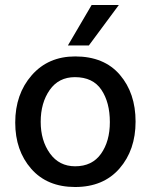

<svg xmlns="http://www.w3.org/2000/svg" viewBox="-20 -740 604 769"><path d="M281 9Q169 9 105 -64Q41 -137 41 -249Q41 -363 107 -438.5Q173 -514 281 -514Q397 -514 460 -440.5Q523 -367 523 -253Q523 -139 458.5 -65Q394 9 281 9ZM143 -252Q143 -177 180 -125.5Q217 -74 281 -74Q349 -74 384.5 -124Q420 -174 420 -251Q420 -330 386 -380.5Q352 -431 280 -431Q215 -431 179 -379.5Q143 -328 143 -252ZM336 -558H252L347 -720H456Z"/></svg>

Font: Hind Madurai Medium
Style: Regular
Weight: 500
Designer: Jyotish Sonowal
Foundry: Indian Type Foundry
Version: Version 1.001;PS 1.0;hotconv 1.0.86;makeotf.lib2.5.63406; tt